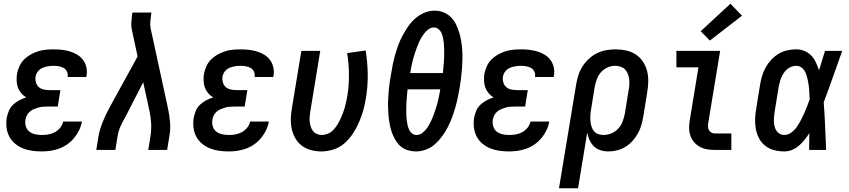

<svg xmlns="http://www.w3.org/2000/svg" viewBox="-20 -802 4540 1027"><path d="M204 8Q177 8 151.5 4.5Q126 1 102.5 -8.5Q79 -18 60 -34Q41 -50 29.5 -72Q18 -94 15 -120Q12 -146 16 -172Q20 -191 27.5 -209.5Q35 -228 50 -242Q65 -256 83 -265.5Q101 -275 120 -281Q105 -290 93.5 -303.5Q82 -317 76 -333.5Q70 -350 69 -369Q68 -388 71 -407Q75 -427 84 -447.5Q93 -468 108.5 -483.5Q124 -499 143.5 -510Q163 -521 183.5 -527.5Q204 -534 225 -536Q246 -538 267 -538Q290 -538 312 -535.5Q334 -533 355 -526.5Q376 -520 394 -509Q412 -498 424.5 -481Q437 -464 442 -442Q447 -420 443 -398Q443 -396 442.5 -394Q442 -392 442 -390H341Q342 -390 342 -391Q342 -392 342 -393Q344 -407 338 -419.5Q332 -432 320.5 -438.5Q309 -445 295 -447.5Q281 -450 267 -450Q257 -450 247 -449Q237 -448 227 -445.5Q217 -443 207.5 -439Q198 -435 190 -428Q182 -421 177 -411.5Q172 -402 170 -392Q168 -376 172.5 -360.5Q177 -345 188.5 -335.5Q200 -326 215.5 -323Q231 -320 247 -320H303L289 -232H232Q220 -232 208 -231Q196 -230 184 -226.5Q172 -223 160.5 -218Q149 -213 139 -204.5Q129 -196 123.5 -184.5Q118 -173 116 -161Q113 -143 118.5 -125.5Q124 -108 137 -98Q150 -88 167.5 -84Q185 -80 204 -80Q221 -80 239 -83Q257 -86 273.5 -95Q290 -104 302 -119Q314 -134 318 -152H418Q414 -128 403.5 -106Q393 -84 377 -64.5Q361 -45 340.5 -30.5Q320 -16 297 -7.5Q274 1 250.5 4.5Q227 8 204 8Z M495 0 507 -74Q514 -112 529.5 -150Q545 -188 565 -225L716 -500L688 -630Q688 -633 687 -635Q686 -637 686 -639Q686 -639 686 -639Q686 -639 686 -639V-640Q681 -661 682.5 -683Q684 -705 687 -728L689 -735H790L789 -728Q786 -708 784 -688Q782 -668 786 -649L878 -225Q886 -188 889.5 -150Q893 -112 886 -74L874 0H773L785 -74Q790 -107 788.5 -140.5Q787 -174 780 -206L746 -362L654 -183Q647 -170 639.5 -156.5Q632 -143 626 -129.5Q620 -116 615.5 -102Q611 -88 609 -74L597 0Z M1204 8Q1177 8 1151.5 4.5Q1126 1 1102.5 -8.5Q1079 -18 1060 -34Q1041 -50 1029.5 -72Q1018 -94 1015 -120Q1012 -146 1016 -172Q1020 -191 1027.5 -209.5Q1035 -228 1050 -242Q1065 -256 1083 -265.5Q1101 -275 1120 -281Q1105 -290 1093.5 -303.5Q1082 -317 1076 -333.5Q1070 -350 1069 -369Q1068 -388 1071 -407Q1075 -427 1084 -447.5Q1093 -468 1108.5 -483.5Q1124 -499 1143.5 -510Q1163 -521 1183.5 -527.5Q1204 -534 1225 -536Q1246 -538 1267 -538Q1290 -538 1312 -535.5Q1334 -533 1355 -526.5Q1376 -520 1394 -509Q1412 -498 1424.5 -481Q1437 -464 1442 -442Q1447 -420 1443 -398Q1443 -396 1442.5 -394Q1442 -392 1442 -390H1341Q1342 -390 1342 -391Q1342 -392 1342 -393Q1344 -407 1338 -419.5Q1332 -432 1320.5 -438.5Q1309 -445 1295 -447.5Q1281 -450 1267 -450Q1257 -450 1247 -449Q1237 -448 1227 -445.5Q1217 -443 1207.5 -439Q1198 -435 1190 -428Q1182 -421 1177 -411.5Q1172 -402 1170 -392Q1168 -376 1172.5 -360.5Q1177 -345 1188.5 -335.5Q1200 -326 1215.5 -323Q1231 -320 1247 -320H1303L1289 -232H1232Q1220 -232 1208 -231Q1196 -230 1184 -226.5Q1172 -223 1160.5 -218Q1149 -213 1139 -204.5Q1129 -196 1123.5 -184.5Q1118 -173 1116 -161Q1113 -143 1118.5 -125.5Q1124 -108 1137 -98Q1150 -88 1167.5 -84Q1185 -80 1204 -80Q1221 -80 1239 -83Q1257 -86 1273.5 -95Q1290 -104 1302 -119Q1314 -134 1318 -152H1418Q1414 -128 1403.5 -106Q1393 -84 1377 -64.5Q1361 -45 1340.5 -30.5Q1320 -16 1297 -7.5Q1274 1 1250.5 4.5Q1227 8 1204 8Z M1699 8Q1671 8 1644 1Q1617 -6 1595.5 -22Q1574 -38 1560.5 -61Q1547 -84 1541 -110Q1535 -136 1535.5 -164.5Q1536 -193 1541 -221L1592 -530H1693L1640 -207Q1638 -193 1636.5 -179Q1635 -165 1636.5 -151.5Q1638 -138 1642 -125Q1646 -112 1654 -101.5Q1662 -91 1674.5 -85.5Q1687 -80 1701 -80Q1717 -80 1733 -86.5Q1749 -93 1761.5 -105.5Q1774 -118 1783 -132.5Q1792 -147 1799.5 -162.5Q1807 -178 1813 -193.5Q1819 -209 1823.5 -224.5Q1828 -240 1831.5 -256.5Q1835 -273 1838 -289Q1847 -347 1846.5 -404.5Q1846 -462 1837 -518L1936 -532Q1946 -469 1947 -405Q1948 -341 1937 -276Q1932 -243 1923 -211.5Q1914 -180 1900.5 -148.5Q1887 -117 1868 -88Q1849 -59 1823 -36Q1797 -13 1764 -2.5Q1731 8 1699 8Z M2205 8Q2184 8 2164.5 2.5Q2145 -3 2129 -14.5Q2113 -26 2102 -42.5Q2091 -59 2083 -76.5Q2075 -94 2070 -113.5Q2065 -133 2062 -152.5Q2059 -172 2057.5 -192.5Q2056 -213 2055.5 -234Q2055 -255 2056.5 -276Q2058 -297 2059.5 -318Q2061 -339 2064 -359.5Q2067 -380 2071 -401Q2075 -428 2080.5 -455Q2086 -482 2093.5 -508.5Q2101 -535 2110.5 -561Q2120 -587 2133.5 -612Q2147 -637 2163.5 -661Q2180 -685 2202 -704Q2224 -723 2250.5 -734Q2277 -745 2304 -745Q2330 -745 2352.5 -736Q2375 -727 2391.5 -710.5Q2408 -694 2418.5 -673Q2429 -652 2436 -629Q2443 -606 2447 -582Q2451 -558 2452.5 -533.5Q2454 -509 2453.5 -484Q2453 -459 2451 -434Q2449 -409 2446 -384Q2443 -359 2439 -334Q2434 -307 2428.5 -280Q2423 -253 2415.5 -227Q2408 -201 2398.5 -175Q2389 -149 2376 -123.5Q2363 -98 2346 -74.5Q2329 -51 2307.5 -31.5Q2286 -12 2259 -2Q2232 8 2205 8ZM2174 -411H2349Q2350 -425 2351.5 -439Q2353 -453 2354 -467Q2355 -481 2355.5 -494.5Q2356 -508 2356 -522Q2356 -536 2355.5 -549.5Q2355 -563 2353.5 -576Q2352 -589 2349 -602.5Q2346 -616 2340.5 -627.5Q2335 -639 2324.5 -647Q2314 -655 2300 -655Q2286 -655 2273.5 -646.5Q2261 -638 2251.5 -626Q2242 -614 2234.5 -601.5Q2227 -589 2221 -575.5Q2215 -562 2210 -548.5Q2205 -535 2200.5 -521.5Q2196 -508 2192 -494.5Q2188 -481 2185 -467Q2182 -453 2179 -439Q2176 -425 2174 -411ZM2209 -80Q2223 -80 2235.5 -88.5Q2248 -97 2257.5 -108.5Q2267 -120 2274.5 -133Q2282 -146 2288 -159.5Q2294 -173 2299 -186.5Q2304 -200 2308.5 -213.5Q2313 -227 2317 -240.5Q2321 -254 2324 -268Q2327 -282 2330 -296Q2333 -310 2335 -324H2160Q2159 -310 2157.5 -296Q2156 -282 2155 -268Q2154 -254 2153.5 -240.5Q2153 -227 2153 -213Q2153 -199 2153.5 -185.5Q2154 -172 2155.5 -159Q2157 -146 2160 -133Q2163 -120 2168.5 -108Q2174 -96 2184.5 -88Q2195 -80 2209 -80Z M2704 8Q2677 8 2651.5 4.5Q2626 1 2602.5 -8.5Q2579 -18 2560 -34Q2541 -50 2529.5 -72Q2518 -94 2515 -120Q2512 -146 2516 -172Q2520 -191 2527.5 -209.5Q2535 -228 2550 -242Q2565 -256 2583 -265.5Q2601 -275 2620 -281Q2605 -290 2593.5 -303.5Q2582 -317 2576 -333.5Q2570 -350 2569 -369Q2568 -388 2571 -407Q2575 -427 2584 -447.5Q2593 -468 2608.5 -483.5Q2624 -499 2643.5 -510Q2663 -521 2683.5 -527.5Q2704 -534 2725 -536Q2746 -538 2767 -538Q2790 -538 2812 -535.5Q2834 -533 2855 -526.5Q2876 -520 2894 -509Q2912 -498 2924.5 -481Q2937 -464 2942 -442Q2947 -420 2943 -398Q2943 -396 2942.5 -394Q2942 -392 2942 -390H2841Q2842 -390 2842 -391Q2842 -392 2842 -393Q2844 -407 2838 -419.5Q2832 -432 2820.5 -438.5Q2809 -445 2795 -447.5Q2781 -450 2767 -450Q2757 -450 2747 -449Q2737 -448 2727 -445.5Q2717 -443 2707.5 -439Q2698 -435 2690 -428Q2682 -421 2677 -411.5Q2672 -402 2670 -392Q2668 -376 2672.5 -360.5Q2677 -345 2688.5 -335.5Q2700 -326 2715.5 -323Q2731 -320 2747 -320H2803L2789 -232H2732Q2720 -232 2708 -231Q2696 -230 2684 -226.5Q2672 -223 2660.5 -218Q2649 -213 2639 -204.5Q2629 -196 2623.5 -184.5Q2618 -173 2616 -161Q2613 -143 2618.5 -125.5Q2624 -108 2637 -98Q2650 -88 2667.5 -84Q2685 -80 2704 -80Q2721 -80 2739 -83Q2757 -86 2773.5 -95Q2790 -104 2802 -119Q2814 -134 2818 -152H2918Q2914 -128 2903.5 -106Q2893 -84 2877 -64.5Q2861 -45 2840.5 -30.5Q2820 -16 2797 -7.5Q2774 1 2750.5 4.5Q2727 8 2704 8Z M2970 205 3062 -351Q3066 -376 3074 -400.5Q3082 -425 3096 -447Q3110 -469 3130 -487.5Q3150 -506 3173.5 -517.5Q3197 -529 3222 -533.5Q3247 -538 3272 -538Q3301 -538 3329 -532Q3357 -526 3380 -511Q3403 -496 3418.5 -473Q3434 -450 3441 -423Q3448 -396 3447.5 -367Q3447 -338 3442 -309L3421 -179Q3417 -155 3410.5 -132.5Q3404 -110 3392 -88.5Q3380 -67 3363.5 -48.5Q3347 -30 3326 -17Q3305 -4 3281.5 2Q3258 8 3235 8Q3213 8 3192 1.5Q3171 -5 3156.5 -19.5Q3142 -34 3133.5 -53Q3125 -72 3121 -93L3072 205ZM3207 -80Q3229 -80 3250 -88.5Q3271 -97 3286.5 -113.5Q3302 -130 3310 -151Q3318 -172 3322 -193L3343 -323Q3346 -338 3346.5 -353Q3347 -368 3345 -382Q3343 -396 3337.5 -409Q3332 -422 3322.5 -431.5Q3313 -441 3299 -445.5Q3285 -450 3270 -450Q3250 -450 3229.5 -441Q3209 -432 3194.5 -415.5Q3180 -399 3172.5 -378.5Q3165 -358 3161 -337L3142 -219Q3139 -203 3138 -187.5Q3137 -172 3138 -157.5Q3139 -143 3143 -128.5Q3147 -114 3155.5 -102.5Q3164 -91 3178 -85.5Q3192 -80 3207 -80Z M3805 0Q3783 0 3762 -3.5Q3741 -7 3723 -17Q3705 -27 3692 -42.5Q3679 -58 3672.5 -77.5Q3666 -97 3666 -118.5Q3666 -140 3670 -162L3716 -442H3598V-530H3832L3769 -148Q3767 -137 3767 -126.5Q3767 -116 3771.5 -107Q3776 -98 3785 -93Q3794 -88 3805 -88H3892V0ZM3777 -585 3728 -635 3887 -782 3949 -718Z M4175 8Q4147 8 4120.5 1Q4094 -6 4073.5 -22Q4053 -38 4040.5 -61.5Q4028 -85 4023 -111.5Q4018 -138 4019 -166Q4020 -194 4025 -221L4046 -351Q4050 -375 4057 -398Q4064 -421 4076.5 -443Q4089 -465 4106.5 -483.5Q4124 -502 4146 -515Q4168 -528 4192 -533Q4216 -538 4240 -538Q4263 -538 4284 -529Q4305 -520 4320 -504Q4335 -488 4344.5 -467.5Q4354 -447 4361 -426Q4369 -452 4377 -478Q4385 -504 4393 -530H4485Q4460 -461 4436 -392Q4412 -323 4386 -255Q4391 -191 4393.5 -127.5Q4396 -64 4399 0H4308Q4308 -23 4308.5 -45.5Q4309 -68 4309 -90Q4298 -72 4284 -54.5Q4270 -37 4253 -22.5Q4236 -8 4216 0Q4196 8 4175 8ZM4175 -80Q4195 -80 4212.5 -93Q4230 -106 4242 -123Q4254 -140 4263.5 -158.5Q4273 -177 4281.5 -195.5Q4290 -214 4297 -233Q4304 -252 4311 -271Q4310 -285 4309.5 -298Q4309 -311 4308 -324.5Q4307 -338 4305 -351Q4303 -364 4300 -377Q4297 -390 4293 -402.5Q4289 -415 4282 -425.5Q4275 -436 4264 -443Q4253 -450 4239 -450Q4227 -450 4214 -445.5Q4201 -441 4190.5 -432Q4180 -423 4172.5 -411.5Q4165 -400 4159.5 -387.5Q4154 -375 4151 -362.5Q4148 -350 4145 -337L4124 -207Q4122 -194 4120.5 -180.5Q4119 -167 4119.5 -153.5Q4120 -140 4123 -127Q4126 -114 4132.5 -103.5Q4139 -93 4150.5 -86.5Q4162 -80 4175 -80Z"/></svg>

Font: Iosevka Curly Semibold Oblique
Style: Regular
Weight: 600
Italic angle: -9°
Monospace: yes
Designer: Belleve Invis
Foundry: Belleve Invis
Version: Version 11.1.0; ttfautohint (v1.8.3)